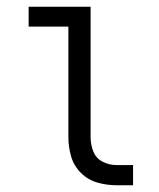

<svg xmlns="http://www.w3.org/2000/svg" viewBox="-20 -550 472 570"><path d="M326 0H375V-60H326Q304 -60 284.5 -70Q265 -80 257 -100.5Q249 -121 249 -143V-530H65V-471H183V-143Q183 -114 191 -86Q199 -58 220 -37Q241 -16 269 -8Q297 0 326 0Z"/></svg>

Font: Iosevka Sparkle Light
Style: Regular
Weight: 300
Designer: Belleve Invis
Foundry: Belleve Invis
Version: Version 4.5.0; ttfautohint (v1.8.3)